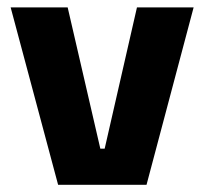

<svg xmlns="http://www.w3.org/2000/svg" viewBox="-20 -512 566 532"><path d="M258 -100H270L359.5 -491.5H516.5L386 0H141L9.5 -491.5H167.5Z"/></svg>

Font: Anek Devanagari Medium
Style: Bold
Weight: 700
Version: Version 1.003